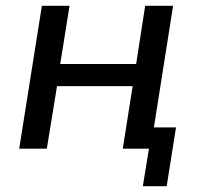

<svg xmlns="http://www.w3.org/2000/svg" viewBox="-20 -511 683 660"><path d="M471 129 492 0H402L436 -215H176L141 0H46L124 -491H219L187 -291H448L479 -491H575L509 -73H585L553 129Z"/></svg>

Font: Nunito Sans 10pt Medium
Style: Italic
Weight: 500
Italic angle: -9°
Designer: Vernon Adams
Foundry: Vernon Adams
Version: Version 3.101;gftools[0.9.27]